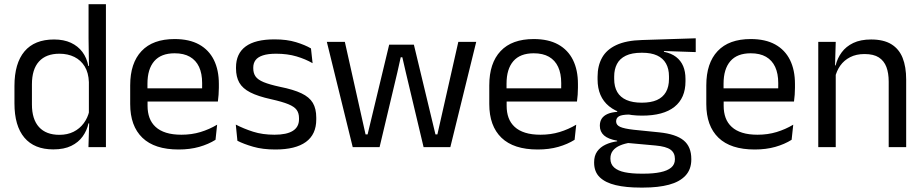

<svg xmlns="http://www.w3.org/2000/svg" viewBox="-20 -682 4280 890"><path d="M227 10.5Q139 10.5 93 -44Q47 -98.5 47 -203V-283.5Q47 -388.5 93.5 -443.8Q140 -499 230.5 -499Q275.5 -499 308.5 -483.8Q341.5 -468.5 362 -441Q382.5 -413.5 389.5 -376H416L392 -301.5Q390.5 -344.5 372.8 -373.8Q355 -403 324.8 -418Q294.5 -433 255.5 -433Q193.5 -433 160.8 -397Q128 -361 128 -291V-198Q128 -129 160.8 -93Q193.5 -57 255.5 -57Q292.5 -57 321 -71.2Q349.5 -85.5 368.2 -110.8Q387 -136 394 -168L414 -110H390Q383 -77 363.2 -49.5Q343.5 -22 310.2 -5.8Q277 10.5 227 10.5ZM390 0 393.5 -118 392 -144V-348L392.5 -365L390.5 -503.5V-662.5H471V0Z M808 11Q696.5 11 640 -43.5Q583.5 -98 583.5 -199.5V-286.5Q583.5 -389.5 636 -445.2Q688.5 -501 789.5 -501Q857.5 -501 903 -475.8Q948.5 -450.5 971.5 -404Q994.5 -357.5 994.5 -293V-275Q994.5 -259 993.2 -243Q992 -227 990 -211.5H915.5Q916.5 -235.5 916.8 -257Q917 -278.5 917 -296.5Q917 -341 902.8 -371.8Q888.5 -402.5 860.2 -418.8Q832 -435 789.5 -435Q726.5 -435 695 -398.5Q663.5 -362 663.5 -294V-247.5L664 -237.5V-191Q664 -160.5 673 -136Q682 -111.5 701.2 -93.8Q720.5 -76 750.2 -66.8Q780 -57.5 821 -57.5Q868.5 -57.5 909.5 -70Q950.5 -82.5 986.5 -104L979 -34Q946.5 -13.5 903.5 -1.2Q860.5 11 808 11ZM626 -211.5V-272.5H973V-211.5Z M1256.5 11Q1197.5 11 1153.5 -1.8Q1109.5 -14.5 1080.5 -29.5L1073 -104.5Q1109.5 -85.5 1153.2 -71.5Q1197 -57.5 1252.5 -57.5Q1309 -57.5 1337.5 -75.5Q1366 -93.5 1366 -129V-134.5Q1366 -157.5 1355.2 -172.5Q1344.5 -187.5 1316.5 -199Q1288.5 -210.5 1237 -222Q1175.5 -235.5 1140 -253.8Q1104.5 -272 1089.2 -299Q1074 -326 1074 -365V-369.5Q1074 -433.5 1118.5 -466.5Q1163 -499.5 1252.5 -499.5Q1310 -499.5 1352.2 -486.5Q1394.5 -473.5 1421.5 -457.5L1429 -389Q1396.5 -408 1354.5 -420.5Q1312.5 -433 1260 -433Q1222 -433 1198.5 -425.2Q1175 -417.5 1164.5 -403.2Q1154 -389 1154 -369V-365Q1154 -343 1164.5 -327.8Q1175 -312.5 1202.2 -301.2Q1229.5 -290 1278 -279.5Q1340.5 -267 1377.2 -249.5Q1414 -232 1430 -205.2Q1446 -178.5 1446 -136.5V-128Q1446 -59 1398 -24Q1350 11 1256.5 11Z M1615 0 1495 -488H1578.5L1674.5 -59H1684L1784 -475H1898.5L1998.5 -59H2007.5L2104.5 -488H2187.5L2067.5 0H1943.5L1861 -347L1845 -416.5H1837.5L1822 -347L1739.5 0Z M2472.5 11Q2361 11 2304.5 -43.5Q2248 -98 2248 -199.5V-286.5Q2248 -389.5 2300.5 -445.2Q2353 -501 2454 -501Q2522 -501 2567.5 -475.8Q2613 -450.5 2636 -404Q2659 -357.5 2659 -293V-275Q2659 -259 2657.8 -243Q2656.5 -227 2654.5 -211.5H2580Q2581 -235.5 2581.2 -257Q2581.5 -278.5 2581.5 -296.5Q2581.5 -341 2567.2 -371.8Q2553 -402.5 2524.8 -418.8Q2496.5 -435 2454 -435Q2391 -435 2359.5 -398.5Q2328 -362 2328 -294V-247.5L2328.5 -237.5V-191Q2328.5 -160.5 2337.5 -136Q2346.5 -111.5 2365.8 -93.8Q2385 -76 2414.8 -66.8Q2444.5 -57.5 2485.5 -57.5Q2533 -57.5 2574 -70Q2615 -82.5 2651 -104L2643.5 -34Q2611 -13.5 2568 -1.2Q2525 11 2472.5 11ZM2290.5 -211.5V-272.5H2637.5V-211.5Z M2956 -146Q2856.5 -146 2803.2 -189.5Q2750 -233 2750 -314V-326.5Q2750 -377 2770.8 -414.5Q2791.5 -452 2837 -473.2Q2882.5 -494.5 2956 -496.5L3205 -504.5V-440.5L3058 -445.5L3057.5 -442Q3092 -435 3114 -418Q3136 -401 3146.8 -375.5Q3157.5 -350 3157.5 -316V-305Q3157.5 -227.5 3106.5 -186.8Q3055.5 -146 2956 -146ZM2952.5 123H2964Q3009 123 3041.2 116.2Q3073.5 109.5 3091 95Q3108.5 80.5 3108.5 56.5V54.5Q3108.5 26.5 3088.2 11.8Q3068 -3 3019 -7.5L2881 -20L2904 -21Q2876 -17 2854.8 -8Q2833.5 1 2821.5 15.8Q2809.5 30.5 2809.5 52.5V53.5Q2809.5 79 2827 94.5Q2844.5 110 2876.5 116.5Q2908.5 123 2952.5 123ZM2948 187.5Q2882 187.5 2834.2 176.2Q2786.5 165 2760.2 139.8Q2734 114.5 2734 72V70Q2734 40 2748.2 20Q2762.5 0 2786.8 -11.5Q2811 -23 2841 -27L2840.5 -30Q2799.5 -37 2780 -54.2Q2760.5 -71.5 2760.5 -99V-99.5Q2760.5 -118.5 2769.2 -132Q2778 -145.5 2795.8 -153.5Q2813.5 -161.5 2841 -163.5V-173.5L2934 -150L2896 -151Q2862 -150.5 2849 -142.8Q2836 -135 2836 -119.5V-119Q2836 -102.5 2854.5 -94Q2873 -85.5 2917.5 -80.5L3036 -68.5Q3113.5 -60.5 3149 -31.2Q3184.5 -2 3184.5 55V57.5Q3184.5 103 3157.5 132Q3130.5 161 3081 174.2Q3031.5 187.5 2962.5 187.5ZM2955 -206Q2997 -206 3024.8 -218.2Q3052.5 -230.5 3066.8 -255.2Q3081 -280 3081 -316V-328Q3081 -363 3067.2 -387.5Q3053.5 -412 3026 -424.8Q2998.5 -437.5 2957 -437.5H2954Q2909 -437.5 2880.8 -423.8Q2852.5 -410 2839.8 -385.2Q2827 -360.5 2827 -327.5V-316Q2827 -280 2841.2 -255.5Q2855.5 -231 2884 -218.5Q2912.5 -206 2955 -206Z M3478.5 11Q3367 11 3310.5 -43.5Q3254 -98 3254 -199.5V-286.5Q3254 -389.5 3306.5 -445.2Q3359 -501 3460 -501Q3528 -501 3573.5 -475.8Q3619 -450.5 3642 -404Q3665 -357.5 3665 -293V-275Q3665 -259 3663.8 -243Q3662.5 -227 3660.5 -211.5H3586Q3587 -235.5 3587.2 -257Q3587.5 -278.5 3587.5 -296.5Q3587.5 -341 3573.2 -371.8Q3559 -402.5 3530.8 -418.8Q3502.5 -435 3460 -435Q3397 -435 3365.5 -398.5Q3334 -362 3334 -294V-247.5L3334.5 -237.5V-191Q3334.5 -160.5 3343.5 -136Q3352.5 -111.5 3371.8 -93.8Q3391 -76 3420.8 -66.8Q3450.5 -57.5 3491.5 -57.5Q3539 -57.5 3580 -70Q3621 -82.5 3657 -104L3649.5 -34Q3617 -13.5 3574 -1.2Q3531 11 3478.5 11ZM3296.5 -211.5V-272.5H3643.5V-211.5Z M4099.5 0V-303.5Q4099.5 -343 4088.8 -371.5Q4078 -400 4053.8 -415.8Q4029.5 -431.5 3987.5 -431.5Q3949 -431.5 3920.8 -417Q3892.5 -402.5 3875 -377.8Q3857.5 -353 3850.5 -321.5L3836 -379H3853.5Q3861.5 -412 3881.5 -439.2Q3901.5 -466.5 3935.2 -482.8Q3969 -499 4018 -499Q4076 -499 4111.8 -477Q4147.5 -455 4164 -413.8Q4180.5 -372.5 4180.5 -312.5V0ZM3773 0V-488H3854L3850.5 -371L3854 -366.5V0Z"/></svg>

Font: Anek Bangla Medium
Style: Regular
Weight: 400
Version: Version 1.003